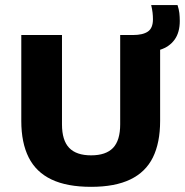

<svg xmlns="http://www.w3.org/2000/svg" viewBox="-20 -734 734 762"><path d="M341.5 7.5Q245.5 7.5 184.2 -21.8Q123 -51 93.8 -109.2Q64.5 -167.5 64.5 -254V-595H226V-240.5Q226 -177 254.5 -147.2Q283 -117.5 341.5 -117.5Q400.5 -117.5 428.8 -147.2Q457 -177 457 -240.5V-595H507.5Q547 -595 567 -608.8Q587 -622.5 587 -657.5Q587 -670.5 585.5 -683.8Q584 -697 580 -714H684.5Q690 -697.5 691.8 -682.2Q693.5 -667 693.5 -651Q693.5 -605 672.8 -576.5Q652 -548 615.5 -536.5V-254Q615.5 -167.5 586.8 -109.2Q558 -51 497.2 -21.8Q436.5 7.5 341.5 7.5Z"/></svg>

Font: Encode Sans SC Condensed Thin
Style: Bold
Weight: 700
Version: Version 3.002